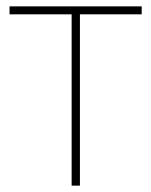

<svg xmlns="http://www.w3.org/2000/svg" viewBox="-20 -583 474 603"><path d="M231 -545V0H205V-545ZM10 -538V-563H425V-538Z"/></svg>

Font: Darker Grotesque Light
Style: Regular
Weight: 300
Designer: Gabriel Lam
Foundry: TypeRant
Version: Version 1.000;gftools[0.9.28]